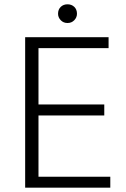

<svg xmlns="http://www.w3.org/2000/svg" viewBox="-20 -873 586 893"><path d="M250 -809Q250 -829 262.5 -841Q275 -853 294 -853Q313 -853 325.5 -841Q338 -829 338 -809Q338 -792 325.5 -779Q313 -766 294 -766Q275 -766 262.5 -779Q250 -792 250 -809ZM97 0V-700H485V-649H159V-387H465V-336H159V-51H493V0Z"/></svg>

Font: Post Grotesk Light
Style: Light
Weight: 300
Version: Version 1.0